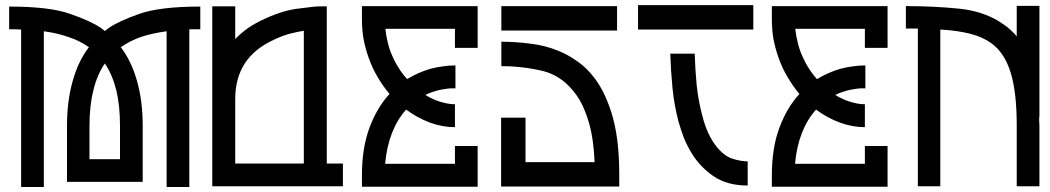

<svg xmlns="http://www.w3.org/2000/svg" viewBox="-20 -748 4202 768"><path d="M781.2 -721.7Q781.2 -691.4 781.2 -630.9Q770.5 -630.9 758.8 -630.9Q748 -630.9 737.3 -630.9Q737.3 -420.9 737.3 0Q707 0 646.5 0Q646.5 -208 646.5 -623Q589.8 -615.2 544.9 -600.6Q501 -585 466.8 -561.5Q465.8 -561.5 464.8 -560.5Q463.9 -559.6 462.9 -559.6Q506.8 -502 528.3 -422.9Q550.8 -343.8 550.8 -245.1Q550.8 -169.9 550.8 -20.5Q549.8 -20.5 548.8 -20.5Q449.2 -20.5 250 -20.5Q249 -20.5 248 -20.5Q248 -95.7 248 -245.1Q248 -343.8 270.5 -422.9Q292 -502 335.9 -559.6Q335 -559.6 334 -560.5Q333 -561.5 332 -561.5Q298.8 -585 254.9 -599.6Q210.9 -615.2 155.3 -623Q155.3 -415 155.3 0Q125 0 64.5 0Q64.5 -210 64.5 -629.9Q53.7 -630.9 41 -630.9Q29.3 -630.9 16.6 -630.9Q16.6 -661.1 16.6 -721.7Q179.7 -721.7 260.7 -692.4Q342.8 -664.1 382.8 -636.7Q387.7 -633.8 391.6 -629.9Q395.5 -627 399.4 -624Q403.3 -627 407.2 -629.9Q411.1 -633.8 416 -636.7Q456.1 -664.1 537.1 -692.4Q619.1 -721.7 781.2 -721.7ZM337.9 -111.3Q337.9 -111.3 337.9 -111.3Q378.9 -111.3 460 -111.3Q460 -155.3 460 -245.1Q460 -325.2 445.3 -386.7Q429.7 -449.2 399.4 -494.1Q368.2 -449.2 353.5 -386.7Q337.9 -325.2 337.9 -245.1Q337.9 -243.2 337.9 -241.2Q337.9 -240.2 337.9 -238.3Q337.9 -206.1 337.9 -174.8Q337.9 -142.6 337.9 -111.3Z M1287.1 -93.8Q1308.6 -93.8 1351.6 -93.8Q1351.6 -63.5 1351.6 -2.9Q1177.7 -2.9 829.1 -2.9Q829.1 -243.2 829.1 -722.7Q860.4 -722.7 920.9 -722.7Q920.9 -678.7 920.9 -591.8Q944.3 -616.2 973.6 -636.7Q1003.9 -657.2 1039.1 -672.9Q1113.3 -707 1174.8 -713.9Q1236.3 -721.7 1240.2 -721.7Q1255.9 -722.7 1287.1 -722.7Q1287.1 -715.8 1287.1 -708Q1287.1 -700.2 1287.1 -691.4Q1287.1 -543 1287.1 -393.6Q1287.1 -244.1 1287.1 -93.8ZM920.9 -352.5Q920.9 -266.6 920.9 -93.8Q1012.7 -93.8 1195.3 -93.8Q1195.3 -271.5 1195.3 -625Q1170.9 -621.1 1139.6 -613.3Q1107.4 -604.5 1075.2 -588.9Q998 -553.7 959 -494.1Q920.9 -434.6 920.9 -352.5Z M1890.6 -556.6Q1860.4 -556.6 1799.8 -556.6Q1799.8 -582 1799.8 -632.8Q1795.9 -632.8 1793 -632.8Q1789.1 -632.8 1786.1 -632.8Q1719.7 -632.8 1653.3 -632.8Q1586.9 -632.8 1521.5 -632.8Q1524.4 -603.5 1531.2 -578.1Q1537.1 -551.8 1548.8 -525.4Q1560.5 -498 1575.2 -475.6Q1588.9 -453.1 1608.4 -431.6Q1630.9 -445.3 1653.3 -455.1Q1674.8 -464.8 1701.2 -472.7Q1726.6 -479.5 1751 -482.4Q1774.4 -486.3 1801.8 -486.3Q1801.8 -456.1 1801.8 -394.5Q1785.2 -395.5 1770.5 -393.6Q1755.9 -391.6 1740.2 -388.7Q1723.6 -384.8 1710 -379.9Q1696.3 -376 1681.6 -368.2Q1695.3 -359.4 1709 -353.5Q1721.7 -346.7 1738.3 -341.8Q1753.9 -336.9 1768.6 -334Q1783.2 -331.1 1799.8 -331.1Q1799.8 -299.8 1799.8 -239.3Q1750 -239.3 1699.2 -257.8Q1649.4 -276.4 1604.5 -309.6Q1569.3 -270.5 1547.9 -215.8Q1526.4 -160.2 1520.5 -92.8Q1613.3 -92.8 1799.8 -92.8Q1799.8 -116.2 1799.8 -164.1Q1830.1 -164.1 1890.6 -164.1Q1890.6 -109.4 1890.6 -1Q1736.3 -1 1427.7 -1Q1427.7 -16.6 1427.7 -46.9Q1427.7 -156.2 1458 -237.3Q1488.3 -318.4 1538.1 -372.1Q1509.8 -406.2 1490.2 -440.4Q1469.7 -474.6 1455.1 -515.6Q1440.4 -556.6 1433.6 -595.7Q1427.7 -631.8 1427.7 -672.9Q1427.7 -675.8 1427.7 -678.7Q1427.7 -693.4 1427.7 -723.6Q1582 -723.6 1890.6 -723.6Q1890.6 -721.7 1890.6 -719.7Q1890.6 -717.8 1890.6 -715.8Q1890.6 -675.8 1890.6 -636.7Q1890.6 -596.7 1890.6 -556.6Z M1985.4 -723.6Q2139.6 -723.6 2448.2 -723.6Q2448.2 -691.4 2448.2 -626Q2293.9 -626 1985.4 -626Q1985.4 -659.2 1985.4 -723.6ZM1984.4 -2Q1984.4 -93.8 1984.4 -277.3Q2017.6 -277.3 2082 -277.3Q2082 -217.8 2082 -99.6Q2174.8 -99.6 2358.4 -99.6Q2354.5 -192.4 2335.9 -256.8Q2317.4 -321.3 2288.1 -364.3Q2233.4 -443.4 2152.3 -463.9Q2070.3 -483.4 1985.4 -483.4Q1985.4 -515.6 1985.4 -581.1Q2043 -581.1 2102.5 -573.2Q2161.1 -566.4 2215.8 -543.9Q2251 -529.3 2283.2 -506.8Q2316.4 -485.4 2343.8 -453.1Q2395.5 -394.5 2425.8 -296.9Q2457 -199.2 2457 -50.8Q2457 -34.2 2457 -2Q2457 -2 2457 -2Q2344.7 -2 2232.4 -2Q2121.1 -2 2007.8 -2Q2002.9 -2 1996.1 -2Q1990.2 -2 1984.4 -2Z M2789.1 -286.1Q2799.8 -243.2 2814.5 -212.9Q2829.1 -182.6 2845.7 -162.1Q2876 -124 2909.2 -113.3Q2943.4 -102.5 2970.7 -102.5Q2970.7 -70.3 2970.7 -5.9Q2887.7 -5.9 2833 -43.9Q2778.3 -82 2745.1 -137.7Q2727.5 -167 2714.8 -198.2Q2703.1 -230.5 2694.3 -260.7Q2676.8 -326.2 2669.9 -396.5Q2663.1 -466.8 2661.1 -533.2Q2693.4 -533.2 2758.8 -533.2Q2760.7 -471.7 2766.6 -408.2Q2773.4 -343.8 2789.1 -286.1ZM2532.2 -727.5Q2686.5 -727.5 2993.2 -727.5Q2993.2 -695.3 2993.2 -629.9Q2839.8 -629.9 2532.2 -629.9Q2532.2 -663.1 2532.2 -727.5Z M3530.3 -556.6Q3500 -556.6 3439.5 -556.6Q3439.5 -582 3439.5 -632.8Q3435.5 -632.8 3432.6 -632.8Q3428.7 -632.8 3425.8 -632.8Q3359.4 -632.8 3293 -632.8Q3226.6 -632.8 3161.1 -632.8Q3164.1 -603.5 3170.9 -578.1Q3176.8 -551.8 3188.5 -525.4Q3200.2 -498 3214.8 -475.6Q3228.5 -453.1 3248 -431.6Q3270.5 -445.3 3293 -455.1Q3314.5 -464.8 3340.8 -472.7Q3366.2 -479.5 3390.6 -482.4Q3414.1 -486.3 3441.4 -486.3Q3441.4 -456.1 3441.4 -394.5Q3424.8 -395.5 3410.2 -393.6Q3395.5 -391.6 3379.9 -388.7Q3363.3 -384.8 3349.6 -379.9Q3335.9 -376 3321.3 -368.2Q3335 -359.4 3348.6 -353.5Q3361.3 -346.7 3377.9 -341.8Q3393.6 -336.9 3408.2 -334Q3422.9 -331.1 3439.5 -331.1Q3439.5 -299.8 3439.5 -239.3Q3389.6 -239.3 3338.9 -257.8Q3289.1 -276.4 3244.1 -309.6Q3209 -270.5 3187.5 -215.8Q3166 -160.2 3160.2 -92.8Q3252.9 -92.8 3439.5 -92.8Q3439.5 -116.2 3439.5 -164.1Q3469.7 -164.1 3530.3 -164.1Q3530.3 -109.4 3530.3 -1Q3376 -1 3067.4 -1Q3067.4 -16.6 3067.4 -46.9Q3067.4 -156.2 3097.7 -237.3Q3127.9 -318.4 3177.7 -372.1Q3149.4 -406.2 3129.9 -440.4Q3109.4 -474.6 3094.7 -515.6Q3080.1 -556.6 3073.2 -595.7Q3067.4 -631.8 3067.4 -672.9Q3067.4 -675.8 3067.4 -678.7Q3067.4 -693.4 3067.4 -723.6Q3221.7 -723.6 3530.3 -723.6Q3530.3 -721.7 3530.3 -719.7Q3530.3 -717.8 3530.3 -715.8Q3530.3 -675.8 3530.3 -636.7Q3530.3 -596.7 3530.3 -556.6Z M4136.7 -724.6Q4136.7 -724.6 4137.7 -724.6Q4137.7 -576.2 4137.7 -280.3Q4136.7 -280.3 4136.7 -280.3Q4136.7 -271.5 4136.7 -263.7Q4137.7 -255.9 4137.7 -247.1Q4137.7 -166 4137.7 -2.9Q4107.4 -2.9 4046.9 -2.9Q4046.9 -84 4046.9 -247.1Q4046.9 -379.9 4022.5 -458Q3998 -537.1 3945.3 -575.2Q3910.2 -600.6 3859.4 -613.3Q3809.6 -626 3741.2 -629.9Q3741.2 -420.9 3741.2 -2.9Q3711.9 -2.9 3651.4 -2.9Q3651.4 -212.9 3651.4 -633.8Q3639.6 -633.8 3627.9 -633.8Q3616.2 -633.8 3603.5 -633.8Q3603.5 -664.1 3603.5 -723.6Q3717.8 -723.6 3821.3 -712.9Q3924.8 -701.2 3997.1 -648.4Q4011.7 -638.7 4023.4 -627Q4036.1 -616.2 4046.9 -602.5Q4046.9 -643.6 4046.9 -724.6Q4077.1 -724.6 4136.7 -724.6Z"/></svg>

Font: Oishi
Style: Regular
Weight: 400
Designer: bBranding
Version: Version 1.0